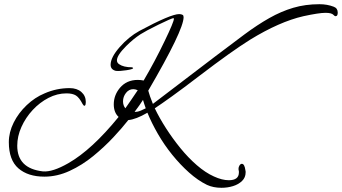

<svg xmlns="http://www.w3.org/2000/svg" viewBox="-20 -764 1626 913"><path d="M1033 129Q994 129 964 115Q921 94 879 56.5Q837 19 799 -28Q761 -75 731 -127Q701 -179 681 -228Q626 -196 590 -193Q562 -157 519 -111Q476 -65 423.5 -22Q371 21 311.5 48.5Q252 76 191 76Q113 76 67.5 36.5Q22 -3 22 -88Q22 -135 45 -181Q68 -227 107 -264Q146 -301 192 -320Q249 -345 311 -345Q346 -345 367 -326.5Q388 -308 388 -279Q388 -266 384 -262Q383 -261 381 -261Q378 -261 373 -269Q357 -300 341 -310Q325 -320 296 -320Q252 -320 210.5 -298.5Q169 -277 135.5 -241Q102 -205 82 -160.5Q62 -116 62 -71Q62 37 184 51Q230 55 305 12Q417 -52 544 -208Q521 -229 521 -268Q521 -311 550 -346Q582 -384 635 -384Q650 -384 663 -381Q690 -427 715 -474Q740 -521 763 -569Q807 -660 807 -675Q807 -677 806 -677Q803 -679 782 -669.5Q761 -660 733 -646.5Q705 -633 681 -620Q657 -607 648 -601Q614 -579 580 -545Q536 -501 536 -477Q536 -466 546 -459Q567 -444 608 -444Q613 -442 613 -440Q613 -435 581 -430Q549 -425 531 -427Q506 -433 506 -456Q506 -491 549 -540Q592 -589 643 -617Q792 -697 832 -697Q842 -697 849 -693Q853 -690 853 -682Q853 -621 685 -333Q688 -321 693.5 -305.5Q699 -290 707 -270L1005 -497Q1080 -554 1142 -600Q1204 -646 1260.5 -678Q1317 -710 1374.5 -727Q1432 -744 1499 -744Q1536 -744 1567 -732Q1586 -725 1586 -704Q1586 -687 1576 -687Q1571 -687 1566 -693Q1557 -703 1528 -703Q1512 -703 1486 -699Q1460 -695 1423 -687Q1366 -674 1302.5 -646Q1239 -618 1169 -575Q1081 -520 929 -404Q852 -345 798.5 -306.5Q745 -268 716 -249Q738 -203 769.5 -154Q801 -105 838 -59.5Q875 -14 916 21.5Q957 57 997 75Q1036 93 1068 93Q1116 93 1116 56Q1116 54 1116 51Q1116 48 1115 46Q1115 44 1114.5 42.5Q1114 41 1114 40Q1114 30 1119 22.5Q1124 15 1130 15Q1143 15 1147 46Q1148 48 1148 51Q1148 54 1148 56Q1148 80 1131 96.5Q1114 113 1088 121Q1062 129 1033 129ZM576 -249 583 -259Q591 -271 604.5 -290Q618 -309 635 -335Q623 -340 614 -340Q593 -340 579 -322Q565 -304 565 -282Q565 -263 576 -249ZM620 -232Q630 -232 633 -233Q646 -235 673 -249Q669 -261 665.5 -271Q662 -281 660 -289Q653 -278 643 -263.5Q633 -249 620 -232Z"/></svg>

Font: Alex Brush
Style: Regular
Weight: 400
Designer: Robert E. Leuschke
Foundry: Robert E. Leuschke
Version: Version 1.111; ttfautohint (v1.8.4.7-5d5b)